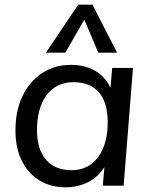

<svg xmlns="http://www.w3.org/2000/svg" viewBox="-20 -793 644 820"><path d="M261 7Q197 7 148.5 -22.5Q100 -52 73 -106.5Q46 -161 46 -236Q46 -320 76 -382.5Q106 -445 159.5 -480.5Q213 -516 283 -516Q351 -516 397.5 -483.5Q444 -451 462 -392L449 -380L459 -503H548L508 0H419L430 -126L440 -110Q427 -73 400 -46.5Q373 -20 337 -6.5Q301 7 261 7ZM286 -66Q357 -66 398.5 -121.5Q440 -177 440 -271Q440 -355 402.5 -398.5Q365 -442 294 -442Q221 -442 179.5 -387.5Q138 -333 138 -236Q138 -156 176.5 -111Q215 -66 286 -66ZM259 -568H176L314 -773H375L480 -568H400L340 -709Z"/></svg>

Font: Muli Medium
Style: Italic
Weight: 500
Italic angle: -4.541°
Designer: Vernon Adams
Foundry: Vernon Adams
Version: Version 2.100; ttfautohint (v1.8.1.43-b0c9)